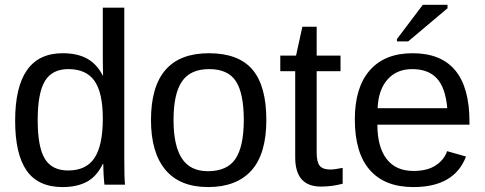

<svg xmlns="http://www.w3.org/2000/svg" viewBox="-20 -756 1986 786"><path d="M400.9 -85H402.8C402.8 -71.3 403.4 -55 404.5 -36.1C405.7 -17.3 406.7 -5.2 407.7 0H491.7C489.7 -17.6 488.8 -53.9 488.8 -108.9V-724.6H400.9V-505.4L401.9 -446.3H400.9C384.6 -478.2 363.1 -501.5 336.4 -516.1C309.7 -530.8 276.4 -538.1 236.3 -538.1C106.8 -538.1 42 -446 42 -261.7C42 -170.6 57.7 -102.5 89.1 -57.6C120.5 -12.7 169.6 9.8 236.3 9.8C276 9.8 309.3 2.4 336.2 -12.2C363 -26.9 384.6 -51.1 400.9 -85ZM134.3 -264.6C134.3 -338.2 144.1 -391.4 163.8 -424.1C183.5 -456.8 215.5 -473.1 259.8 -473.1C308.9 -473.1 344.7 -456.9 367.2 -424.3C389.6 -391.8 400.9 -340.5 400.9 -270.5C400.9 -197.9 389.6 -144.4 367.2 -109.9C344.7 -75.4 308.6 -58.1 258.8 -58.1C214.8 -58.1 183.1 -74.1 163.6 -106C144 -137.9 134.3 -190.8 134.3 -264.6Z M1070.3 -264.6C1070.3 -358.1 1051.3 -427 1013.2 -471.4C975.1 -515.9 915.7 -538.1 835 -538.1C677.1 -538.1 598.1 -446.9 598.1 -264.6C598.1 -175.8 617.8 -107.8 657.2 -60.8C696.6 -13.8 754.9 9.8 832 9.8C909.5 9.8 968.6 -12.9 1009.3 -58.1C1050 -103.4 1070.3 -172.2 1070.3 -264.6ZM978 -264.6C978 -192.7 966.7 -139.8 944.1 -106C921.5 -72.1 883.8 -55.2 831.1 -55.2C782.6 -55.2 747 -72.7 724.4 -107.7C701.7 -142.7 690.4 -195 690.4 -264.6C690.4 -336.3 701.9 -388.9 724.9 -422.6C747.8 -456.3 785 -473.1 836.4 -473.1C887.5 -473.1 923.9 -456.6 945.6 -423.6C967.2 -390.5 978 -337.6 978 -264.6Z M1382.8 -3.9V-68.8C1360.7 -64.3 1343.8 -62 1332 -62C1311.5 -62 1297.1 -67.1 1288.8 -77.4C1280.5 -87.6 1276.4 -105.5 1276.4 -130.9V-464.4H1374V-528.3H1276.4V-646.5H1217.8L1191.9 -528.3H1127.4V-464.4H1188.5V-111.8C1188.5 -32.1 1223.6 7.8 1293.9 7.8C1324.2 7.8 1353.8 3.9 1382.8 -3.9Z M1524.9 -245.6H1901.9V-257.3C1901.9 -444.5 1824.2 -538.1 1668.9 -538.1C1593.1 -538.1 1534.7 -514.8 1493.9 -468.3C1453 -421.7 1432.6 -354.8 1432.6 -267.6C1432.6 -175.8 1453 -106.6 1493.9 -60.1C1534.7 -13.5 1594.2 9.8 1672.4 9.8C1784.3 9.8 1856.1 -31.9 1887.7 -115.2L1810.5 -137.2C1802.4 -113.8 1786.9 -94.4 1763.9 -79.1C1741 -63.8 1710.4 -56.2 1672.4 -56.2C1624.2 -56.2 1587.6 -72.6 1562.5 -105.5C1537.4 -138.3 1524.9 -185.1 1524.9 -245.6ZM1811 -313H1525.9C1527.8 -362.8 1541.3 -401.9 1566.2 -430.4C1591.1 -458.9 1624.8 -473.1 1667.5 -473.1C1711.4 -473.1 1745.1 -460.4 1768.6 -434.8C1792 -409.3 1806.2 -368.7 1811 -313ZM1605 -586.4H1650.9L1812 -722.2V-736.3H1710.9L1605 -596.2Z"/></svg>

Font: Arimo
Style: Regular
Weight: 400
Designer: Steve Matteson
Foundry: Monotype Imaging Inc.
Version: Version 1.32